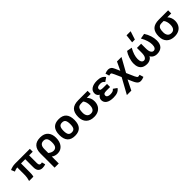

<svg xmlns="http://www.w3.org/2000/svg" viewBox="385 -2510 4430 4430"><g transform="rotate(-45 2600.0 -294.5)"><path d="M557.1 8.8Q491.2 8.8 453.1 -30.5Q415 -69.8 415 -153.8V-418H276.9V-147Q276.9 -102.1 274.4 -67.1Q272 -32.2 262.2 0H122.1Q149.9 -91.3 149.9 -152.8V-416Q82.5 -404.8 43.9 -384.8L6.8 -473.1Q34.2 -486.8 80.1 -499.5Q126 -512.2 179.2 -512.2H659.2V-418H541V-167Q541 -122.1 555.9 -105Q570.8 -87.9 597.2 -87.9Q617.2 -87.9 633.8 -95.2L657.2 -9.8Q641.1 -2 613.5 3.4Q585.9 8.8 557.1 8.8Z M891.6 198.7H755.9V-261.2Q755.9 -390.1 818.6 -460.4Q881.3 -530.8 1013.7 -530.8Q1139.2 -530.8 1203.9 -459.2Q1268.6 -387.7 1268.6 -265.1Q1268.6 -134.8 1205.6 -57.9Q1142.6 19 1039.6 19Q951.7 19 891.6 -28.8ZM1016.6 -91.8Q1069.3 -91.8 1098.6 -128.9Q1127.9 -166 1127.9 -256.8Q1127.9 -342.3 1099.9 -382.6Q1071.8 -422.9 1013.7 -422.9Q891.6 -422.9 891.6 -271V-143.6Q954.6 -91.8 1016.6 -91.8Z M1612.8 15.1Q1365.2 15.1 1365.2 -254.9Q1365.2 -526.9 1612.8 -526.9Q1859.4 -526.9 1859.4 -254.9Q1859.4 15.1 1612.8 15.1ZM1612.8 -95.2Q1673.8 -95.2 1698.2 -133.5Q1722.7 -171.9 1722.7 -254.9Q1722.7 -339.4 1698.7 -378.2Q1674.8 -417 1612.8 -417Q1551.3 -417 1526.4 -377.2Q1501.5 -337.4 1501.5 -254.9Q1501.5 -172.9 1526.1 -134Q1550.8 -95.2 1612.8 -95.2Z M2232.4 19Q2107.4 19 2037.4 -49.3Q1967.3 -117.7 1967.3 -240.2Q1967.3 -383.3 2034.7 -449.7Q2102.1 -516.1 2246.1 -516.1H2547.4V-415H2419.9Q2492.2 -341.3 2492.2 -231.9Q2492.2 -157.2 2461.2 -100.1Q2430.2 -43 2371.3 -12Q2312.5 19 2232.4 19ZM2234.4 -89.8Q2292 -89.8 2321.8 -130.1Q2351.6 -170.4 2351.6 -249Q2351.6 -297.4 2338.6 -341.6Q2325.7 -385.7 2299.8 -415H2230.5Q2186.5 -415 2159.7 -397.2Q2132.8 -379.4 2120.4 -342.8Q2107.9 -306.2 2107.9 -236.8Q2107.9 -171.9 2138.4 -130.9Q2168.9 -89.8 2234.4 -89.8Z M2863.3 19Q2743.7 19 2680.4 -23.7Q2617.2 -66.4 2617.2 -146Q2617.2 -181.2 2639.4 -213.4Q2661.6 -245.6 2684.1 -254.9Q2661.6 -263.2 2639.4 -291Q2617.2 -318.8 2617.2 -361.8Q2617.2 -441.9 2683.3 -486.3Q2749.5 -530.8 2868.2 -530.8Q3018.1 -530.8 3075.2 -438L2980 -372.1Q2957.5 -401.9 2933.6 -414.6Q2909.7 -427.2 2869.1 -427.2Q2815.9 -427.2 2786.9 -410.6Q2757.8 -394 2757.8 -360.8Q2757.8 -328.6 2782.5 -320.3Q2807.1 -312 2863.3 -312H2977.1V-211.9H2857.9Q2800.3 -211.9 2779.1 -197.5Q2757.8 -183.1 2757.8 -149.9Q2757.8 -120.6 2785.6 -103.3Q2813.5 -85.9 2861.3 -85.9Q2907.2 -85.9 2938 -96.4Q2968.8 -106.9 2993.2 -137.7L3082 -74.2Q3050.8 -26.9 2998 -3.9Q2945.3 19 2863.3 19Z M3580.6 193.8Q3545.9 193.8 3521.7 180.9Q3497.6 168 3476.8 138.2Q3456.1 108.4 3434.6 59.8Q3413.1 11.2 3385.7 -50.8L3264.6 193.8H3119.1L3328.1 -185.1L3256.8 -344.7Q3240.2 -381.3 3228.3 -401.1Q3216.3 -420.9 3193.4 -420.9Q3177.2 -420.9 3148.9 -411.6L3119.6 -504.9Q3181.6 -530.8 3226.6 -530.8Q3269.5 -530.8 3301.8 -507.3Q3334 -483.9 3356.9 -426.8Q3382.8 -368.2 3408.2 -309.1L3505.9 -516.1H3652.8L3465.8 -179.2L3550.8 13.7Q3567.9 48.3 3579.6 63.7Q3591.3 79.1 3612.3 79.1Q3626.5 79.1 3656.7 69.8L3686 167Q3622.1 193.8 3580.6 193.8Z M4283.2 19Q4225.6 19 4181.6 -7.3Q4137.7 -33.7 4122.1 -73.2Q4106.4 -33.7 4061 -7.3Q4015.6 19 3958 19Q3851.1 19 3796.1 -39.1Q3741.2 -97.2 3741.2 -207Q3741.2 -288.6 3770.5 -376.2Q3799.8 -463.9 3842.8 -523.4L3971.2 -500Q3881.8 -342.8 3881.8 -217.8Q3881.8 -154.8 3903.6 -122.3Q3925.3 -89.8 3963.4 -89.8Q4001.5 -89.8 4026.9 -130.4Q4052.2 -170.9 4052.2 -265.1V-411.1H4189V-265.1Q4189 -170.9 4214.6 -130.4Q4240.2 -89.8 4278.3 -89.8Q4316.4 -89.8 4337.9 -122.3Q4359.4 -154.8 4359.4 -217.8Q4359.4 -343.8 4270.5 -500L4398.4 -523.4Q4448.2 -448.7 4474.1 -365.5Q4500 -282.2 4500 -207Q4500 -95.2 4444.3 -38.1Q4388.7 19 4283.2 19ZM4155.3 -581.1H4065.4L4088.4 -786.6H4222.2Z M4859.9 19Q4734.9 19 4664.8 -49.3Q4594.7 -117.7 4594.7 -240.2Q4594.7 -383.3 4662.1 -449.7Q4729.5 -516.1 4873.5 -516.1H5174.8V-415H5047.4Q5119.6 -341.3 5119.6 -231.9Q5119.6 -157.2 5088.6 -100.1Q5057.6 -43 4998.8 -12Q4939.9 19 4859.9 19ZM4861.8 -89.8Q4919.4 -89.8 4949.2 -130.1Q4979 -170.4 4979 -249Q4979 -297.4 4966.1 -341.6Q4953.1 -385.7 4927.2 -415H4857.9Q4814 -415 4787.1 -397.2Q4760.3 -379.4 4747.8 -342.8Q4735.4 -306.2 4735.4 -236.8Q4735.4 -171.9 4765.9 -130.9Q4796.4 -89.8 4861.8 -89.8Z"/></g></svg>

Font: Cadman
Style: Bold
Weight: 700
Designer: Paul James MIller
Foundry: High-Logic / Made with FontCreator
Version: Version 2.114;March 28, 2021;FontCreator 13.0.0.2683 64-bit